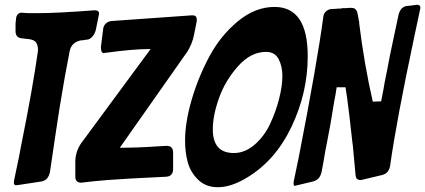

<svg xmlns="http://www.w3.org/2000/svg" viewBox="-20 -780 1778 803"><path d="M153 -21 55 -6H52L47 -5Q38 -6 38 -16Q38 -22 39 -26L54 -98Q59 -120 67 -164Q118 -417 139 -569Q139 -592 130 -603.5Q121 -615 95 -617L68 -620Q45 -624 45 -650V-681Q45 -683 45.5 -685.5Q46 -688 46 -689L45 -687Q47 -691 47 -702Q50 -726 70 -727L82 -726Q92 -725 112 -725H139Q218 -725 376 -737Q394 -737 394 -724Q394 -717 393 -716L381 -656Q377 -639 366.5 -627Q356 -615 343 -614H341Q337 -613 334 -613Q332 -613 331 -612H325Q324 -611 322 -611L323 -612Q278 -605 271 -564L251 -458Q241 -402 229 -328Q215 -239 189 -61Q182 -26 153 -21Z M373 -22 320 -16Q295 -16 295 -41V-103Q295 -144 318 -179L610 -575Q535 -575 421 -559H418L414 -558H417L412 -557L414 -558Q402 -558 402 -583L411 -655Q412 -671 421.5 -680.5Q431 -690 445 -692L784 -716Q793 -716 797 -713Q801 -710 802 -705.5Q803 -701 803 -692Q801 -683 797.5 -664.5Q794 -646 792 -637Q785 -597 760 -558V-559L481 -162Q552 -162 641 -168L677 -170Q704 -170 704 -142V-74Q704 -43 676 -41L659 -40Q649 -40 627.5 -38.5Q606 -37 599 -37Q544 -35 429 -27Q387 -23 373 -22Z M1267 -545Q1267 -392 1199 -249.5Q1131 -107 1011 -36Q946 3 891 3Q841 3 809 -28Q777 -59 765.5 -100.5Q754 -142 754 -192Q754 -268 781.5 -362.5Q809 -457 856 -544.5Q903 -632 975.5 -691.5Q1048 -751 1128 -751Q1267 -751 1267 -545ZM958 -140Q1005 -140 1045.5 -175.5Q1086 -211 1110 -262.5Q1134 -314 1147.5 -367.5Q1161 -421 1161 -462Q1161 -502 1145.5 -532.5Q1130 -563 1092 -563Q1029 -563 975.5 -503Q922 -443 896 -370Q870 -297 870 -239Q870 -140 958 -140Z M1289 -21 1218 -4Q1217 -3 1212 -3Q1208 -3 1208 -12V-19L1230 -125Q1306 -515 1332 -708Q1333 -722 1342 -731Q1351 -740 1363 -742L1382 -743H1381Q1388 -743 1391 -744H1403Q1411 -746 1417 -746H1427Q1435 -746 1440 -747H1451Q1472 -747 1476 -720L1483 -683L1482 -684Q1503 -513 1539 -355L1574 -356Q1586 -416 1589 -437Q1599 -485 1600 -491L1610 -544Q1611 -550 1623 -606L1647 -719Q1656 -752 1682 -755Q1696 -756 1724 -760Q1738 -760 1738 -749Q1738 -743 1737 -741L1713 -628Q1637 -270 1612 -89Q1607 -55 1578 -48L1490 -27Q1479 -27 1473.5 -31.5Q1468 -36 1467 -48L1456 -168Q1455 -176 1452.5 -195.5Q1450 -215 1449 -227L1441 -298Q1430 -388 1425 -415H1388Q1387 -406 1383.5 -386Q1380 -366 1378 -357Q1361 -249 1346 -176Q1341 -154 1333 -104L1325 -61Q1318 -28 1289 -21Z"/></svg>

Font: Bangerz Fix
Style: Regular
Weight: 400
Designer: vernon adams
Foundry: Vernon Adams
Version: Version 2.10;December 28, 2023;FontCreator 13.0.0.2683 64-bi